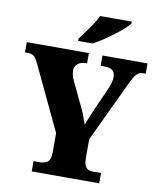

<svg xmlns="http://www.w3.org/2000/svg" viewBox="-99 -1008 895 1084"><g transform="rotate(10 349.0 -465.5)"><path d="M288 -784V-771H373C439 -808 545 -886 568 -921V-931H386C367 -886 316 -823 288 -784ZM158 0H545V-59H500C471 -59 446 -69 446 -125V-235L608 -578C638 -640 649 -655 685 -655H696V-714H438V-655H456C501 -655 521 -641 521 -603C521 -596 519 -576 506 -543L456 -430C437 -387 419 -346 407 -311C396 -342 389 -365 372 -401L303 -546C293 -566 289 -587 289 -602C289 -636 316 -655 356 -655H360V-714H4V-655H16C56 -655 64 -642 83 -602L256 -237V-127C256 -70 231 -59 191 -59H158Z"/></g></svg>

Font: Noto Serif Ethiopic SemiCondensed Black
Style: Regular
Weight: 900
Width: 4
Designer: Monotype Design Team
Foundry: Monotype Imaging Inc.
Version: Version 2.102